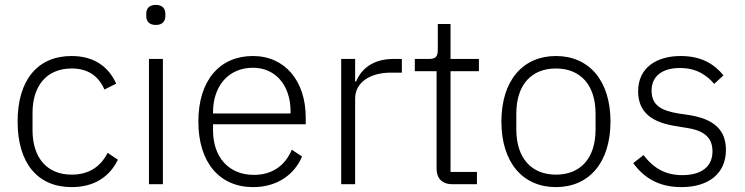

<svg xmlns="http://www.w3.org/2000/svg" viewBox="-20 -753 3045 785"><path d="M273 12C367 12 429 -32 462 -100L420 -128C391 -71 343 -39 273 -39C169 -39 113 -112 113 -220V-292C113 -400 169 -473 273 -473C340 -473 383 -442 407 -387L455 -411C425 -478 367 -524 273 -524C133 -524 52 -425 52 -256C52 -87 133 12 273 12Z M617 -651C644 -651 656 -666 656 -687V-697C656 -718 644 -733 617 -733C590 -733 578 -718 578 -697V-687C578 -666 590 -651 617 -651ZM589 0H646V-512H589Z M1015 12C1112 12 1183 -38 1215 -113L1173 -141C1145 -74 1091 -38 1018 -38C913 -38 851 -113 851 -220V-245H1230V-272C1230 -422 1145 -524 1014 -524C878 -524 791 -424 791 -256C791 -88 878 12 1015 12ZM1014 -476C1106 -476 1168 -405 1168 -297V-289H851V-294C851 -402 915 -476 1014 -476Z M1432 0V-350C1432 -416 1493 -456 1578 -456H1623V-512H1589C1501 -512 1456 -468 1436 -420H1432V-512H1375V0Z M1930 0V-50H1822V-462H1938V-512H1822V-655H1770V-551C1770 -522 1762 -512 1734 -512H1676V-462H1765V-63C1765 -25 1787 0 1828 0Z M2253 12C2388 12 2476 -88 2476 -256C2476 -424 2388 -524 2253 -524C2118 -524 2030 -424 2030 -256C2030 -88 2118 12 2253 12ZM2253 -39C2154 -39 2091 -105 2091 -224V-288C2091 -408 2154 -473 2253 -473C2352 -473 2415 -407 2415 -288V-224C2415 -104 2352 -39 2253 -39Z M2766 12C2879 12 2948 -45 2948 -140C2948 -222 2899 -267 2795 -283L2754 -289C2681 -301 2644 -324 2644 -383C2644 -441 2687 -475 2760 -475C2831 -475 2873 -442 2900 -410L2938 -445C2900 -491 2848 -524 2763 -524C2664 -524 2589 -476 2589 -380C2589 -288 2653 -251 2746 -237L2788 -230C2862 -219 2893 -188 2893 -134C2893 -72 2848 -37 2770 -37C2702 -37 2653 -64 2611 -119L2569 -86C2615 -23 2677 12 2766 12Z"/></svg>

Font: IBM Plex Thai Looped Light
Style: Regular
Weight: 300
Designer: Mike Abbink, Paul van der Laan, Pieter van Rosmalen, Ben Mitchell, Mark Frömberg
Foundry: Bold Monday
Version: Version 1.0